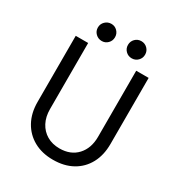

<svg xmlns="http://www.w3.org/2000/svg" viewBox="-207 -1031 1097 1176"><g transform="rotate(30 342.0 -443.0)"><path d="M341.8 7.8Q264.2 7.8 206.3 -24.4Q148.4 -56.6 116.2 -115Q84 -173.3 84 -252V-719.7H171.9V-252Q171.9 -198.2 193.1 -157.7Q214.4 -117.2 252.7 -94.7Q291 -72.3 341.8 -72.3Q420.4 -72.3 466.1 -121.8Q511.7 -171.4 511.7 -252V-719.7H599.6V-252Q599.6 -173.3 568.1 -115Q536.6 -56.6 478.8 -24.4Q420.9 7.8 341.8 7.8ZM449.2 -771.5Q423.8 -771.5 406.2 -789.1Q388.7 -806.6 388.7 -832Q388.7 -857.4 406.2 -875Q423.8 -892.6 449.2 -892.6Q474.6 -892.6 492.2 -875Q509.8 -857.4 509.8 -832Q509.8 -806.6 492.2 -789.1Q474.6 -771.5 449.2 -771.5ZM237.3 -771.5Q211.9 -771.5 193.8 -789.1Q175.8 -806.6 175.8 -832Q175.8 -857.4 193.8 -875Q211.9 -892.6 237.3 -892.6Q262.2 -892.6 279.5 -875Q296.9 -857.4 296.9 -832Q296.9 -806.6 279.5 -789.1Q262.2 -771.5 237.3 -771.5Z"/></g></svg>

Font: Reddit Sans
Style: Regular
Weight: 400
Designer: Stephen Hutchings
Foundry: Reddit
Version: Version 1.014